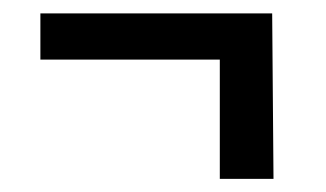

<svg xmlns="http://www.w3.org/2000/svg" viewBox="-20 -321 493 290"><path d="M391.1 -300.8 393.1 -50.8H312V-231H41V-300.8Z"/></svg>

Font: Lobster Two
Style: Regular
Weight: 400
Designer: Pablo Impallari
Foundry: Pablo Impallari. www.impallari.com
Version: Version 1.006